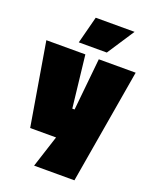

<svg xmlns="http://www.w3.org/2000/svg" viewBox="-166 -814 878 1101"><g transform="rotate(20 273.0 -264.0)"><path d="M86 0 1 -505H239L275 -187H289L321 -505H546L427 195H181L244 0ZM223 -723H460L351 -557H180Z"/></g></svg>

Font: Titillium Web
Style: Black
Weight: 900
Version: Version 1.001;PS 35.000;hotconv 1.0.70;makeotf.lib2.5.55311